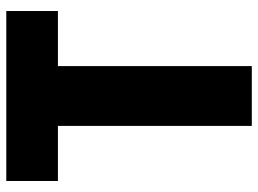

<svg xmlns="http://www.w3.org/2000/svg" viewBox="-125 -695 820 610"><g transform="rotate(-90 285.0 -390.0)"><path d="M380 0H190V-616H15V-780H555V-616H380Z"/></g></svg>

Font: Tanohe Sans ExtraBold
Style: Regular
Weight: 800
Designer: Village Type and Design LLC & Cristiano Sobral
Foundry: Cooper Hewitt Smithsonian Design Museum
Version: Version 1.00;September 29, 2021;FontCreator 13.0.0.2655 64-b